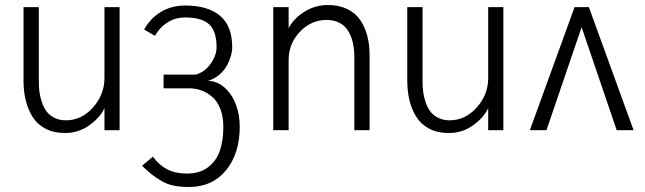

<svg xmlns="http://www.w3.org/2000/svg" viewBox="-20 -516 2556 761"><path d="M237.8 11.2Q193.8 11.2 161.4 -5.4Q128.9 -22 110.1 -51.3Q91.3 -80.6 82.3 -116.9Q73.2 -153.3 73.2 -196.8V-487.8H133.8V-193.8Q133.8 -170.9 136.5 -150.6Q139.2 -130.4 146.5 -109.4Q153.8 -88.4 165.5 -73.2Q177.2 -58.1 196.5 -48.6Q215.8 -39.1 241.2 -39.1Q303.2 -39.1 348.6 -90.1Q394 -141.1 394 -206.1V-487.8H454.1V0H394V-87.9Q379.4 -53.2 336.2 -21Q293 11.2 237.8 11.2Z M729 225.1Q694.8 225.1 668.5 219.7Q642.1 214.4 619.4 200.9Q596.7 187.5 582.3 176Q567.9 164.6 543 141.1L585.9 105Q610.8 138.7 643.1 155.3Q675.3 171.9 721.2 171.9Q771.5 171.9 804.4 147Q837.4 122.1 851.3 81.8Q865.2 41.5 865.2 -13.2Q865.2 -52.7 853.8 -83Q842.3 -113.3 822.5 -130.9Q802.7 -148.4 779.3 -157.2Q755.9 -166 729 -166H628.4V-220.2H755.4Q790.5 -229.5 814.5 -262.7Q838.4 -295.9 838.4 -329.1Q838.4 -393.1 808.6 -419.9Q778.8 -446.8 714.4 -446.8Q673.8 -446.8 642.6 -426.3Q611.3 -405.8 594.2 -374L551.3 -398.9Q574.7 -442.4 616.9 -468.3Q659.2 -494.1 714.4 -494.1Q803.7 -494.1 852.1 -453.6Q900.4 -413.1 900.4 -328.1Q900.4 -313 895.3 -294.7Q890.1 -276.4 879.6 -256.6Q869.1 -236.8 849.4 -220Q829.6 -203.1 804.2 -195.8Q843.3 -194.3 872.8 -166.3Q902.3 -138.2 916.3 -98.4Q930.2 -58.6 930.2 -15.1Q930.2 92.8 876 158.9Q821.8 225.1 729 225.1Z M1063 0V-487.8H1124V-404.8Q1146 -444.8 1188.2 -470.5Q1230.5 -496.1 1278.8 -496.1Q1322.8 -496.1 1355.7 -480.5Q1388.7 -464.8 1407.5 -437Q1426.3 -409.2 1435.5 -374.8Q1444.8 -340.3 1444.8 -298.8V0H1384.3V-291Q1384.3 -319.3 1379.2 -343.8Q1374 -368.2 1362.1 -389.9Q1350.1 -411.6 1327.9 -424.3Q1305.7 -437 1274.9 -437Q1212.9 -437 1168.5 -389.9Q1124 -342.8 1124 -278.8V0Z M1758.8 11.2Q1714.8 11.2 1682.4 -5.4Q1649.9 -22 1631.1 -51.3Q1612.3 -80.6 1603.3 -116.9Q1594.2 -153.3 1594.2 -196.8V-487.8H1654.8V-193.8Q1654.8 -170.9 1657.5 -150.6Q1660.2 -130.4 1667.5 -109.4Q1674.8 -88.4 1686.5 -73.2Q1698.2 -58.1 1717.5 -48.6Q1736.8 -39.1 1762.2 -39.1Q1824.2 -39.1 1869.6 -90.1Q1915 -141.1 1915 -206.1V-487.8H1975.1V0H1915V-87.9Q1900.4 -53.2 1857.2 -21Q1814 11.2 1758.8 11.2Z M2080.1 0 2257.3 -487.8H2314L2491.2 0H2424.3L2285.2 -408.2L2146 0Z"/></svg>

Font: HK Grotesk Light
Style: Regular
Weight: 300
Designer: Alfredo Marco Pradil and Stefan Peev
Foundry: Hanken Design Co.
Version: Version 1.045;PS 001.045;hotconv 1.0.88;makeotf.lib2.5.64775